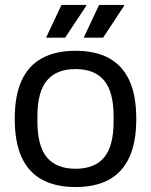

<svg xmlns="http://www.w3.org/2000/svg" viewBox="-20 -743 610 775"><path d="M284.8 12Q205.2 12 150.4 -17.5Q95.6 -47 67.5 -108Q39.5 -169 39.5 -263Q39.5 -358 67.5 -418.5Q95.6 -479 150.4 -508.5Q205.2 -538 284.8 -538Q365.3 -538 419.6 -508.5Q473.9 -479 502 -418.5Q530.1 -358 530.1 -263Q530.1 -169 502 -108Q473.9 -47 419.6 -17.5Q365.3 12 284.8 12ZM284.8 -61.8Q361.8 -61.8 400.2 -107.4Q438.5 -153.1 438.5 -252.3V-273.7Q438.5 -372.4 400.2 -418.3Q361.8 -464.2 284.8 -464.2Q208.2 -464.2 169.6 -418.3Q131 -372.4 131 -273.7V-252.3Q131 -153.1 169.6 -107.4Q208.2 -61.8 284.8 -61.8ZM166 -591 228.1 -723H327.5L328.5 -720L242.9 -591ZM317.9 -591 379.9 -723H480.2L481.2 -720L396.1 -591Z"/></svg>

Font: Archivo Variable SemiBold
Style: Regular
Weight: 600
Designer: Hector Gatti
Foundry: Omnibus-Type
Version: Version 2.001